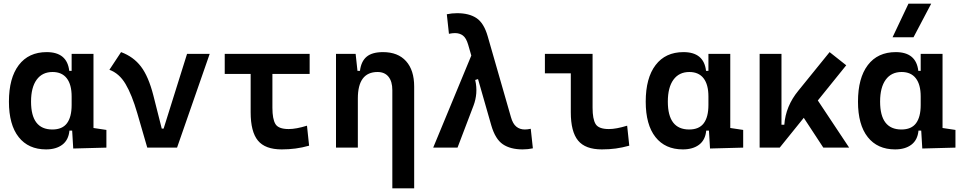

<svg xmlns="http://www.w3.org/2000/svg" viewBox="-20 -815 5313 1060"><path d="M234.4 9.8Q136.7 9.8 83 -58.3Q29.3 -126.5 29.3 -253.9Q29.3 -384.3 83.7 -455.8Q138.2 -527.3 237.8 -527.3Q350.6 -527.3 362.3 -423.8H375.5V-517.6H496.1V-108.4L567.4 -97.7V0L384.3 4.9L378.4 -93.8H363.3Q358.4 -42 324 -16.1Q289.6 9.8 234.4 9.8ZM375.5 -235.4V-282.2Q375.5 -348.1 348.6 -382.8Q321.8 -417.5 270 -417.5Q213.4 -417.5 182.4 -375Q151.4 -332.5 151.4 -253.9Q151.4 -100.1 269 -100.1Q324.2 -100.1 349.9 -134.8Q375.5 -169.4 375.5 -235.4Z M793 0 737.8 -190.4Q708 -292.5 673.1 -351.3Q638.2 -410.2 584 -429.7L648.4 -527.3Q716.8 -502 758.3 -447.5Q799.8 -393.1 826.7 -288.1L873 -105H883.3L1012.7 -517.6H1137.7L957.5 0Z M1535.2 9.8Q1443.8 9.8 1403.8 -39.1Q1363.8 -87.9 1363.8 -195.3V-406.7H1220.7V-517.6H1689.5V-406.7H1483.9V-219.7Q1483.9 -158.2 1500.5 -130.4Q1517.1 -102.5 1574.2 -102.5Q1594.2 -102.5 1619.6 -107.2Q1645 -111.8 1674.8 -121.1L1686.5 -10.7Q1648.9 0 1611.8 4.9Q1574.7 9.8 1535.2 9.8Z M2146 224.6V-317.4Q2146 -365.2 2124.8 -391.4Q2103.5 -417.5 2064.5 -417.5Q1955.6 -417.5 1955.6 -271.5V0H1835V-517.6H1943.4L1953.6 -423.8H1967.3Q1973.6 -476.1 2003.9 -501.7Q2034.2 -527.3 2094.7 -527.3Q2176.8 -527.3 2221.7 -477.5Q2266.6 -427.7 2266.6 -336.9V224.6Z M2865.2 9.8Q2797.9 9.8 2756.1 -18.6Q2714.4 -46.9 2692.4 -122.6L2619.1 -378.4L2603.5 -373.5Q2612.3 -335.4 2609.4 -299.6Q2606.4 -263.7 2594.2 -231.9L2505.9 0H2371.6L2582 -508.3L2564.5 -568.8Q2553.7 -605.5 2535.6 -618.9Q2517.6 -632.3 2491.7 -632.3Q2477.5 -632.3 2458.5 -628.4L2446.8 -736.3Q2474.1 -742.2 2503.9 -742.2Q2569.8 -742.2 2610.6 -715.1Q2651.4 -688 2672.4 -615.2L2800.8 -168.5Q2811 -131.8 2830.3 -116Q2849.6 -100.1 2877.4 -100.1Q2892.1 -100.1 2910.2 -104L2921.9 3.9Q2895 9.8 2865.2 9.8Z M3302.7 9.8Q3211.4 9.8 3171.4 -39.1Q3131.3 -87.9 3131.3 -195.3V-410.2H2988.3V-517.6H3251.5V-219.7Q3251.5 -158.2 3268.1 -130.4Q3284.7 -102.5 3341.8 -102.5Q3381.8 -102.5 3442.4 -121.1L3454.1 -10.7Q3415.5 0 3379.6 4.9Q3343.8 9.8 3302.7 9.8Z M3750 9.8Q3652.3 9.8 3598.6 -58.3Q3544.9 -126.5 3544.9 -253.9Q3544.9 -384.3 3599.4 -455.8Q3653.8 -527.3 3753.4 -527.3Q3866.2 -527.3 3877.9 -423.8H3891.1V-517.6H4011.7V-108.4L4083 -97.7V0L3899.9 4.9L3894 -93.8H3878.9Q3874 -42 3839.6 -16.1Q3805.2 9.8 3750 9.8ZM3891.1 -235.4V-282.2Q3891.1 -348.1 3864.3 -382.8Q3837.4 -417.5 3785.6 -417.5Q3729 -417.5 3698 -375Q3667 -332.5 3667 -253.9Q3667 -100.1 3784.7 -100.1Q3839.8 -100.1 3865.5 -134.8Q3891.1 -169.4 3891.1 -235.4Z M4173.8 0V-517.6H4294.4V-126.5H4310.1Q4317.4 -229 4387.7 -314.5L4560.1 -527.3L4651.9 -454.6L4495.1 -260.3L4668 0H4525.4L4417.5 -164.6L4284.7 0Z M4921.9 9.8Q4824.2 9.8 4770.5 -58.3Q4716.8 -126.5 4716.8 -253.9Q4716.8 -384.3 4771.2 -455.8Q4825.7 -527.3 4925.3 -527.3Q5038.1 -527.3 5049.8 -423.8H5063V-517.6H5183.6V-108.4L5254.9 -97.7V0L5071.8 4.9L5065.9 -93.8H5050.8Q5045.9 -42 5011.5 -16.1Q4977.1 9.8 4921.9 9.8ZM5063 -235.4V-282.2Q5063 -348.1 5036.1 -382.8Q5009.3 -417.5 4957.5 -417.5Q4900.9 -417.5 4869.9 -375Q4838.9 -332.5 4838.9 -253.9Q4838.9 -100.1 4956.5 -100.1Q5011.7 -100.1 5037.4 -134.8Q5063 -169.4 5063 -235.4ZM4907.7 -609.4 4995.6 -794.9H5121.1L5023.4 -609.4Z"/></svg>

Font: Cascadia Mono NF SemiBold
Style: Regular
Weight: 600
Monospace: yes
Designer: Aaron Bell
Foundry: Saja Typeworks
Version: Version 2404.023; ttfautohint (v1.8.4)